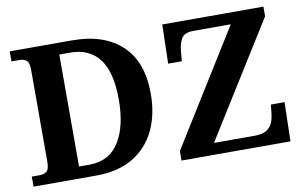

<svg xmlns="http://www.w3.org/2000/svg" viewBox="-74 -856 1582 998"><g transform="rotate(-10 716.5 -357.0)"><path d="M28 0V-53H70Q92 -53 106.5 -64Q121 -75 121 -118V-600Q121 -640 106 -650.5Q91 -661 70 -661H28V-714H358Q524 -714 618 -627Q712 -540 712 -370Q712 -261 672 -177.5Q632 -94 553.5 -47Q475 0 358 0ZM335 -62Q438 -62 490.5 -144.5Q543 -227 543 -370Q543 -513 490.5 -583Q438 -653 336 -653H279V-62ZM809 0V-50L1184 -653H987Q940 -653 924.5 -628Q909 -603 905 -562L900 -508H828L833 -714H1367V-663L991 -61H1207Q1248 -61 1270 -75.5Q1292 -90 1301 -113Q1310 -136 1312 -161L1317 -206H1389L1384 0Z"/></g></svg>

Font: NotoSerif-Bold
Style: Regular
Weight: 700
Designer: Monotype Design Team
Foundry: Monotype Imaging Inc.
Version: Version 2.007; ttfautohint (v1.8) -l 8 -r 50 -G 200 -x 14 -D